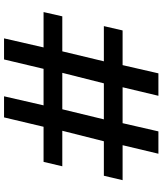

<svg xmlns="http://www.w3.org/2000/svg" viewBox="50 -806 772 911"><g transform="rotate(-90 435.5 -350.0)"><path d="M268.1 16.1 307.1 -153.8H477.5L437 16.1H543.5L582.5 -153.8H747.1L767.6 -242.7H600.6L647.9 -439.9H814L834 -527.8V-528.8H666.5L709.5 -716.3H609.4L564.9 -528.8H391.6L434.6 -716.3H334.5L290 -528.8H123.5L102.5 -439.9H271L221.2 -242.7H57.6L36.6 -153.8H202.6L162.1 16.1ZM373 -439.9H545.9L496.1 -242.7H325.2Z"/></g></svg>

Font: Parastoo
Style: Bold
Weight: 700
Foundry: Saber Rastikerdar (saber.rastikerdar@gmail.com)
Version: Version 2.0.1